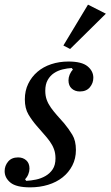

<svg xmlns="http://www.w3.org/2000/svg" viewBox="-21 -795 476 827"><path d="M109 12Q49 12 24 -8.5Q-1 -29 -1 -58Q-1 -81 14 -99Q29 -117 57 -117Q78 -117 92 -104.5Q106 -92 106 -69Q106 -57 101 -44.5Q96 -32 87 -23L92 -16Q112 -17 134 -21.5Q156 -26 175 -37Q194 -48 206 -66Q218 -84 218 -113Q218 -135 211.5 -152.5Q205 -170 193.5 -186Q182 -202 167.5 -218Q153 -234 137 -253Q117 -276 101.5 -302Q86 -328 86 -367Q86 -404 100.5 -434Q115 -464 140 -485.5Q165 -507 199.5 -518.5Q234 -530 274 -530Q331 -530 356 -509.5Q381 -489 381 -460Q381 -437 366 -419Q351 -401 323 -401Q302 -401 288 -413.5Q274 -426 274 -449Q274 -461 279 -473.5Q284 -486 293 -495L288 -502Q269 -501 248.5 -496Q228 -491 211.5 -480Q195 -469 184.5 -450.5Q174 -432 174 -404Q174 -382 180.5 -364.5Q187 -347 198.5 -331Q210 -315 224.5 -298.5Q239 -282 256 -263Q275 -240 290.5 -214.5Q306 -189 306 -149Q306 -112 290.5 -82Q275 -52 248.5 -31Q222 -10 186 1Q150 12 109 12ZM252 -599 358 -775 435 -736 281 -584Z"/></svg>

Font: IBM Plex Serif Text
Style: Italic
Weight: 450
Italic angle: -14°
Designer: Mike Abbink, Paul van der Laan, Pieter van Rosmalen
Foundry: Bold Monday
Version: Version 3.001